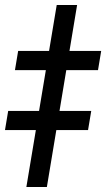

<svg xmlns="http://www.w3.org/2000/svg" viewBox="-75 -743 422 763"><path d="M231.4 -723.1 111.3 0H29.8L150.4 -723.1ZM-15.6 -464.4 -2.9 -540.5H327.1L314.5 -464.4ZM-55.2 -226.1 -42.5 -302.2H287.6L274.9 -226.1Z"/></svg>

Font: Inter 24pt Medium
Style: Italic
Weight: 500
Italic angle: -9.3988°
Designer: Rasmus Andersson
Foundry: rsms
Version: Version 4.001;git-66647c0bb